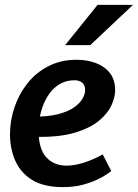

<svg xmlns="http://www.w3.org/2000/svg" viewBox="-20 -755 565 787"><path d="M294 -510Q337 -510 373 -496.5Q409 -483 430.5 -455.5Q452 -428 452 -384Q452 -359 438 -326Q424 -293 388 -262Q352 -231 288 -211.5Q224 -192 125 -194V-277Q179 -277 218 -287Q257 -297 281.5 -313.5Q306 -330 317.5 -349.5Q329 -369 329 -387Q329 -404 318 -415Q307 -426 285 -426Q249 -426 221.5 -408.5Q194 -391 175.5 -361Q157 -331 147.5 -295Q138 -259 138 -221Q138 -145 169.5 -110.5Q201 -76 253 -76Q285 -76 323 -88Q361 -100 401 -122L436 -54Q436 -54 422.5 -44Q409 -34 383 -21Q357 -8 320.5 2Q284 12 238 12Q160 12 112.5 -17Q65 -46 43 -95.5Q21 -145 21 -204Q21 -261 39.5 -315.5Q58 -370 93 -414Q128 -458 179 -484Q230 -510 294 -510ZM380 -735H525L350 -570H247Z"/></svg>

Font: Rosario
Style: Italic
Weight: 400
Italic angle: -8.05°
Designer: Hector Gatti
Foundry: Omnibus Type
Version: Version 1.201